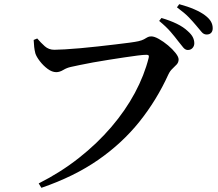

<svg xmlns="http://www.w3.org/2000/svg" viewBox="-20 -849 1040 918"><path d="M165 28Q270 -25 357.5 -94Q445 -163 512.5 -242Q580 -321 625 -405Q670 -489 691 -573Q693 -582 690 -584.5Q687 -587 680 -587Q666 -587 638 -583.5Q610 -580 574 -574.5Q538 -569 499.5 -563Q461 -557 425 -550.5Q389 -544 361 -538Q333 -532 319 -529Q300 -525 282.5 -514.5Q265 -504 249 -504Q229 -504 208 -519.5Q187 -535 170.5 -556.5Q154 -578 149 -594Q145 -610 143.5 -624Q142 -638 141 -658L158 -665Q175 -645 194 -628Q213 -611 240 -611Q258 -611 290.5 -613Q323 -615 364 -618.5Q405 -622 448.5 -627Q492 -632 531 -636.5Q570 -641 599.5 -645Q629 -649 642 -652Q659 -656 668 -661Q677 -666 684.5 -670.5Q692 -675 703 -675Q718 -675 740 -662.5Q762 -650 783.5 -632Q805 -614 819.5 -595.5Q834 -577 834 -565Q834 -551 825 -541Q816 -531 804.5 -520.5Q793 -510 785 -493Q729 -370 646.5 -267Q564 -164 449.5 -84.5Q335 -5 178 49ZM878 -610Q866 -610 856 -622Q846 -634 832 -652Q817 -672 796 -696.5Q775 -721 741 -749L752 -763Q793 -751 825 -735.5Q857 -720 878 -700Q895 -685 902 -671Q909 -657 909 -642Q909 -629 900.5 -619.5Q892 -610 878 -610ZM968 -684Q954 -684 944 -696Q934 -708 918 -727Q903 -745 883.5 -765.5Q864 -786 826 -814L837 -829Q878 -818 909 -804.5Q940 -791 960 -776Q980 -761 988.5 -746Q997 -731 997 -714Q997 -700 989.5 -692Q982 -684 968 -684Z"/></svg>

Font: Noto Serif KR SemiBold
Style: Regular
Weight: 600
Designer: Ryoko NISHIZUKA 西塚涼子 (kana & ideographs); Frank Grießhammer (Latin, Greek & Cyrillic); Wenlong ZHANG 张文龙 (bopomofo); San
Foundry: Adobe
Version: Version 2.003-H1;hotconv 1.1.1;makeotfexe 2.6.0